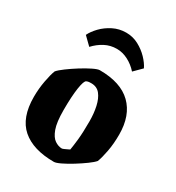

<svg xmlns="http://www.w3.org/2000/svg" viewBox="-168 -788 827 902"><g transform="rotate(30 245.0 -337.0)"><path d="M261 11Q148 11 87.5 -41.5Q27 -94 27 -207Q27 -251 35 -294Q43 -337 52 -359Q62 -371 87 -389.5Q112 -408 141.5 -426.5Q171 -445 196.5 -457.5Q222 -470 233 -470Q347 -470 405 -413.5Q463 -357 463 -253Q463 -203 455 -161Q447 -119 438 -96Q428 -84 404 -66.5Q380 -49 351 -31Q322 -13 297 -1Q272 11 261 11ZM262 -62Q265 -62 274 -66Q283 -70 291 -74Q299 -78 299 -78Q303 -101 307 -138.5Q311 -176 311 -238Q311 -280 303 -316.5Q295 -353 277.5 -375Q260 -397 229 -397Q223 -397 217 -396.5Q211 -396 204 -393Q193 -389 186 -343Q179 -297 179 -222Q179 -157 191.5 -122.5Q204 -88 223.5 -75Q243 -62 262 -62ZM253 -685Q289 -685 320 -668.5Q351 -652 374 -628Q397 -604 408 -581L367 -540Q344 -566 314 -581.5Q284 -597 253 -597Q218 -597 188.5 -581.5Q159 -566 135 -540L93 -581Q104 -604 127 -628Q150 -652 182.5 -668.5Q215 -685 253 -685Z"/></g></svg>

Font: Grenze Gotisch ExtraBold
Style: Regular
Weight: 800
Designer: Renata Polastri
Foundry: Omnibus-Type
Version: Version 1.001